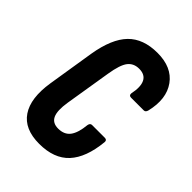

<svg xmlns="http://www.w3.org/2000/svg" viewBox="-156 -570 651 651"><g transform="rotate(45 169.0 -245.0)"><path d="M148 6Q77 6 47 -38.5Q17 -83 30 -166L57 -335Q71 -419 108.5 -457.5Q146 -496 214 -496Q283 -496 315 -451.5Q347 -407 330 -336Q327 -325 319 -325H258Q247 -325 248 -336Q256 -374 246 -394Q236 -414 208 -414Q182 -414 167.5 -395.5Q153 -377 145 -327L118 -161Q111 -117 120.5 -96.5Q130 -76 157 -76Q186 -76 200.5 -95Q215 -114 219 -155Q221 -166 230 -166H291Q302 -166 301 -155Q293 -74 256 -34Q219 6 148 6Z"/></g></svg>

Font: Sofia Sans Extra Condensed SemiBold
Style: Italic
Weight: 600
Italic angle: -9°
Designer: Botio Nikoltchev, Ani Petrova
Foundry: lettersoup
Version: Version 4.101